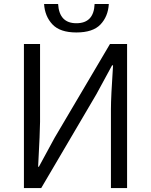

<svg xmlns="http://www.w3.org/2000/svg" viewBox="-20 -956 768 976"><path d="M101.6 0V-732.4H183.6V-335.9Q183.6 -291 173.8 -108.4H177.7L257.8 -255.9L539.1 -732.4H626V0H543.9V-401.4Q543.9 -462.9 554.7 -624H549.8L469.7 -476.6L189.5 0ZM368.2 -791Q285.2 -791 246.6 -832Q208 -873 204.1 -935.5H275.4Q281.2 -837.9 368.2 -837.9Q457 -837.9 460.9 -935.5H533.2Q529.3 -872.1 490.7 -831.5Q452.1 -791 368.2 -791Z"/></svg>

Font: Gen Shin Gothic Normal
Style: Regular
Weight: 300
Designer: [Source Han Sans]
Ryoko NISHIZUKA  (kana & ideographs); Paul D. Hunt (Latin, Greek & Cyrillic); Wenlong ZHANG  (bopomofo
Version: Version 1.002.20150607